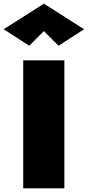

<svg xmlns="http://www.w3.org/2000/svg" viewBox="-57 -1030 480 1050"><path d="M70 -700V0H295V-700ZM183 -860 263 -780 403 -870 183 -1010 -37 -870 103 -780Z"/></svg>

Font: Jost Black
Style: Regular
Weight: 900
Version: Version 3.710